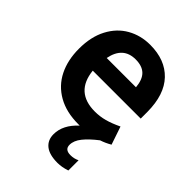

<svg xmlns="http://www.w3.org/2000/svg" viewBox="-233 -694 1062 1062"><g transform="rotate(45 298.5 -162.5)"><path d="M354 -97Q393 -97 430 -107Q467 -117 513 -139L549 -33Q518 -15 487 -5Q439 32 412 65.5Q385 99 385 132Q385 169 429 169Q457 169 481 157V237Q442 250 409 250Q345 250 313 224.5Q281 199 281 153Q281 80 350 17H338Q245 17 179 -20.5Q113 -58 79.5 -125Q46 -192 46 -281Q46 -374 81 -440.5Q116 -507 176 -541Q236 -575 310 -575Q427 -575 493.5 -505.5Q560 -436 561 -302V-249H186Q202 -97 354 -97ZM191 -353H420Q415 -409 388 -435Q361 -461 310 -461Q212 -461 191 -353Z"/></g></svg>

Font: Biryani
Style: Bold
Weight: 700
Designer: Dan Reynolds and Mathieu Reguer
Foundry: Dan Reynolds and Mathieu Reguer
Version: Version 1.004; ttfautohint (v1.1) -l 5 -r 5 -G 72 -x 0 -D la